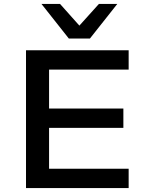

<svg xmlns="http://www.w3.org/2000/svg" viewBox="-20 -962 762 982"><path d="M113 0V-705H638V-606H231V-407H611V-308H231V-99H638V0ZM332 -765 192 -942H287L386 -831L486 -942H580L440 -765Z"/></svg>

Font: Nunito Sans 7pt SemiExpanded SemiBold
Style: Regular
Weight: 600
Width: 6
Designer: Vernon Adams
Foundry: Vernon Adams
Version: Version 3.101;gftools[0.9.27]